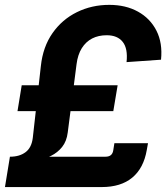

<svg xmlns="http://www.w3.org/2000/svg" viewBox="-26 -758 674 778"><path d="M10.7 -98.1 14.6 -123Q53.2 -123 77.6 -141.4Q102.1 -159.7 106.9 -199.7L139.6 -490.7Q147.9 -568.4 186.8 -623.8Q225.6 -679.2 285.6 -708.7Q345.7 -738.3 417 -738.3Q483.4 -738.3 533 -710.9Q582.5 -683.6 607.9 -633.8Q633.3 -584 626.5 -516.1L486.8 -506.3Q492.7 -561 471.4 -588.1Q450.2 -615.2 406.2 -615.2Q373 -615.2 347.4 -602.1Q321.8 -588.9 305.4 -562.7Q289.1 -536.6 284.2 -498L248.5 -221.2Q244.1 -185.5 225.8 -162.6Q207.5 -139.6 180.7 -126.5Q153.8 -113.3 123.3 -107.2Q92.8 -101.1 63.5 -99.6Q34.2 -98.1 10.7 -98.1ZM-5.9 0 14.2 -123H401.4Q415.5 -123 423.3 -129.6Q431.2 -136.2 433.1 -149.9L437.5 -177.7H573.7L568.8 -150.4Q556.2 -76.7 510 -38.3Q463.9 0 386.2 0ZM44.9 -307.6 62 -412.6H450.7L433.1 -307.6Z"/></svg>

Font: Inter 24pt
Style: Bold Italic
Weight: 700
Italic angle: -9.3988°
Version: Version 4.001;git-66647c0bb